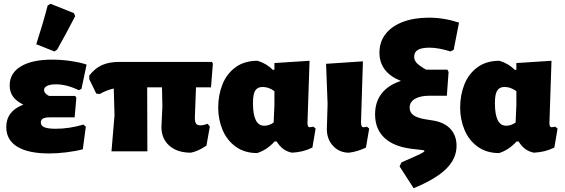

<svg xmlns="http://www.w3.org/2000/svg" viewBox="-20 -797 2976 1011"><path d="M419 -141 432 -130 416 -11Q379 -1 330 5Q281 11 240 11Q129 11 71 -24.5Q13 -60 13 -128Q13 -212 103 -246Q66 -264 48.5 -288.5Q31 -313 31 -347Q31 -412 90 -447.5Q149 -483 254 -483Q304 -483 354 -475.5Q404 -468 436 -457L409 -329L395 -322Q331 -353 274 -353Q245 -353 228.5 -345Q212 -337 212 -323Q212 -305 238 -292H376L382 -282L373 -179H241Q217 -179 206 -172.5Q195 -166 195 -152Q195 -135 213.5 -127Q232 -119 273 -119Q345 -119 419 -141ZM246 -777 369 -728 376 -712Q322 -608 281 -536L267 -526L171 -564Q208 -679 231 -768Z M1012 -337 1006 -177Q1006 -155 1012.5 -146Q1019 -137 1035 -137Q1051 -137 1073 -145L1085 -131L1067 -30Q1022 0 985 7Q913 7 871.5 -30Q830 -67 830 -128L835 -236L833 -337H755L756 0H567L583 -190L579 -331Q540 -322 505 -302L487 -304L450 -380V-399Q479 -437 516.5 -454Q554 -471 608 -471H1096L1101 -462L1091 -337Z M1642 -120 1625 -20Q1598 -7 1573.5 -1Q1549 5 1518 7Q1467 -2 1437 -52H1426Q1385 -7 1334 9Q1268 9 1221.5 -24.5Q1175 -58 1152 -113Q1129 -168 1129 -230Q1129 -297 1151.5 -353Q1174 -409 1220.5 -443Q1267 -477 1336 -477Q1383 -463 1417 -429L1425 -430V-465L1610 -477L1599 -148Q1599 -127 1611 -127L1630 -130ZM1371 -135Q1398 -135 1421 -152L1425 -244V-317Q1408 -329 1393.5 -334Q1379 -339 1362 -339Q1336 -339 1324 -320Q1312 -301 1312 -254Q1312 -135 1371 -135Z M1701 -118 1705 -249 1697 -461 1891 -474 1881 -155Q1881 -140 1884 -133.5Q1887 -127 1895 -127Q1902 -127 1912 -130L1924 -120L1907 -20Q1864 1 1818 7Q1767 7 1734 -28.5Q1701 -64 1701 -118Z M2384 -29Q2384 38 2329.5 92Q2275 146 2158 194L2084 79L2094 58Q2172 24 2193.5 13.5Q2215 3 2215 -2Q2215 -6 2204 -7L2151 -13Q2055 -24 2005 -70.5Q1955 -117 1955 -195Q1955 -260 1989.5 -304.5Q2024 -349 2091 -371Q2035 -393 2006.5 -430.5Q1978 -468 1978 -520Q1978 -576 2010 -617.5Q2042 -659 2101 -681.5Q2160 -704 2239 -704Q2317 -704 2397 -678L2369 -535L2352 -526Q2288 -546 2242 -546Q2200 -546 2180.5 -534.5Q2161 -523 2161 -498Q2161 -479 2175 -464.5Q2189 -450 2224 -430H2336L2342 -418L2333 -293H2243Q2193 -293 2165 -276.5Q2137 -260 2137 -230Q2137 -205 2157 -190.5Q2177 -176 2219 -169L2263 -162Q2321 -152 2352.5 -117.5Q2384 -83 2384 -29Z M2916 -120 2899 -20Q2872 -7 2847.5 -1Q2823 5 2792 7Q2741 -2 2711 -52H2700Q2659 -7 2608 9Q2542 9 2495.5 -24.5Q2449 -58 2426 -113Q2403 -168 2403 -230Q2403 -297 2425.5 -353Q2448 -409 2494.5 -443Q2541 -477 2610 -477Q2657 -463 2691 -429L2699 -430V-465L2884 -477L2873 -148Q2873 -127 2885 -127L2904 -130ZM2645 -135Q2672 -135 2695 -152L2699 -244V-317Q2682 -329 2667.5 -334Q2653 -339 2636 -339Q2610 -339 2598 -320Q2586 -301 2586 -254Q2586 -135 2645 -135Z"/></svg>

Font: Luna Sans Black
Style: Regular
Weight: 900
Designer: Juan Pablo del Peral
Foundry: Huerta Tipografica
Version: Version 2.001; ttfautohint (v1.5)